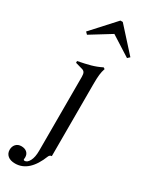

<svg xmlns="http://www.w3.org/2000/svg" viewBox="-294 -751 816 1053"><g transform="rotate(30 114.0 -225.0)"><path d="M-46 208Q-46 187 -33.5 173Q-21 159 1 159Q23 159 36 170.5Q49 182 49 202L48 214Q48 220 56 220Q72 220 84.5 196.5Q97 173 97 132V-336Q97 -355 91.5 -363.5Q86 -372 73 -375L31 -387V-398Q78 -407 110.5 -416Q143 -425 175 -441L184 -435Q177 -415 174.5 -392.5Q172 -370 172 -334V123Q161 123 155 134Q106 259 17 259Q-13 259 -29.5 245Q-46 231 -46 208ZM274 -562 260 -549 134 -629 6 -550 -7 -563 126 -709H141Z"/></g></svg>

Font: Ibarra Real Nova
Style: Regular
Weight: 400
Designer: Jose Maria Ribagorda & Octavio Pardo
Foundry: Jose Maria Ribagorda
Version: Version 1.014